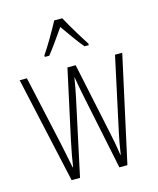

<svg xmlns="http://www.w3.org/2000/svg" viewBox="-114 -844 760 924"><g transform="rotate(-15 265.5 -382.0)"><path d="M285 -764H245C222 -720 180 -648 156 -614V-606H178C204 -637 239 -690 265 -726C293 -687 326 -638 354 -606H375V-614C359 -638 310 -717 285 -764ZM287 -377 365 0H405L521 -529H485L406 -163C398 -125 395 -109 387 -57H385C379 -100 371 -142 363 -178L289 -529H248L173 -184C164 -141 154 -88 150 -58H148C140 -98 132 -138 123 -180L46 -529H10L127 0H169L250 -377C257 -409 263 -443 268 -474H269C274 -443 280 -410 287 -377Z"/></g></svg>

Font: Noto Sans Hebrew ExtraCondensed ExtraLight
Style: Regular
Weight: 200
Width: 2
Designer: Monotype Design Team
Foundry: Monotype Imaging Inc.
Version: Version 2.004